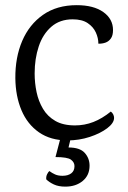

<svg xmlns="http://www.w3.org/2000/svg" viewBox="-20 -524 492 737"><path d="M274.5 -504.2Q339.2 -504.2 376.5 -477.8Q413.8 -451.3 413.8 -408.6Q413.8 -387.8 405.6 -376.4Q397.5 -364.9 384.9 -360.4Q372.3 -355.9 357.6 -356.3Q357.6 -378.1 347.8 -399.5Q338.1 -420.8 316.6 -435.3Q295.1 -449.8 258.9 -449.8Q209.7 -449.8 177 -421.3Q144.3 -392.8 128.7 -345.8Q113 -298.8 113 -242Q113 -205.4 120.4 -170.3Q127.8 -135.3 145.1 -106.2Q162.4 -77.1 192.3 -59.9Q222.1 -42.6 267.9 -42.6Q304.5 -42.6 338.4 -55.7Q372.2 -68.9 405.4 -95.8Q411.6 -91.2 414.7 -84.6Q417.9 -78 417.9 -71.6Q417.9 -51.8 391.6 -31.8Q365.3 -11.9 324.5 1.6Q283.6 15 239.1 15Q174.4 15 129.7 -16Q85.1 -47 62.4 -100.9Q39.7 -154.9 38.9 -223.6Q38.2 -303.5 65.2 -366.8Q92.3 -430.1 145.2 -467.1Q198.2 -504.2 274.5 -504.2ZM257.4 -18 243 42.1Q286.6 42.1 305.2 62.8Q323.8 83.5 323.8 112.1Q323.8 148.7 297.6 170.5Q271.4 192.4 230.7 192.4Q204.5 192.4 186.5 183.9Q168.5 175.4 157.5 164.4Q156.5 153.4 161 144.5Q165.5 135.6 169.5 132.6Q179.9 140.4 191.6 145.6Q203.3 150.8 219.9 150.8Q241 150.8 253.5 141.3Q265.9 131.9 265.9 113.7Q265.9 98.9 252.4 88.9Q238.8 78.9 193 78.9L218.4 -18Z"/></svg>

Font: Karma Variable Light
Style: Regular
Weight: 300
Designer: Joana Correia
Foundry: Indian Type Foundry
Version: Version 3.000